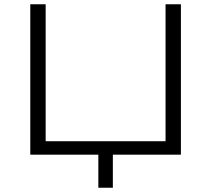

<svg xmlns="http://www.w3.org/2000/svg" viewBox="-20 -725 990 900"><path d="M441 155V0H122V-705H194V-63H756V-705H828V0H509V155Z"/></svg>

Font: Nunito Sans 10pt Expanded Light
Style: Regular
Weight: 300
Width: 7
Designer: Vernon Adams
Foundry: Vernon Adams
Version: Version 3.101;gftools[0.9.27]